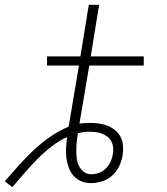

<svg xmlns="http://www.w3.org/2000/svg" viewBox="-76 -755 696 800"><path d="M-25 25 -56 0Q-27 -33 2.5 -66Q32 -99 64.5 -129.5Q97 -160 133.5 -185.5Q170 -211 210 -227L253 -482H120V-520H259L294 -735H337L302 -520H523V-482H296L255 -240Q266 -241 276 -242Q286 -243 296 -243Q316 -243 335.5 -240.5Q355 -238 372.5 -231Q390 -224 404.5 -212Q419 -200 427 -183.5Q435 -167 436.5 -147.5Q438 -128 435 -108Q431 -85 420.5 -62.5Q410 -40 391.5 -23.5Q373 -7 349.5 0.5Q326 8 303 8Q281 8 262 0Q243 -8 230 -23Q217 -38 210 -57.5Q203 -77 200.5 -98Q198 -119 199.5 -140.5Q201 -162 203 -184Q169 -168 137.5 -143.5Q106 -119 78.5 -91Q51 -63 25.5 -33.5Q0 -4 -25 25ZM304 -29Q321 -29 337 -35Q353 -41 365 -53Q377 -65 384.5 -81Q392 -97 394 -113Q397 -127 395.5 -140.5Q394 -154 388 -165.5Q382 -177 372 -185Q362 -193 349.5 -198Q337 -203 323.5 -204.5Q310 -206 296 -206Q284 -206 272 -204.5Q260 -203 249 -200L248 -195Q245 -178 243.5 -161Q242 -144 242 -127Q242 -110 244 -93.5Q246 -77 253.5 -62.5Q261 -48 274 -38.5Q287 -29 304 -29Z"/></svg>

Font: Iosevka XLt Ex Obl
Style: Regular
Weight: 200
Width: 7
Italic angle: -9°
Monospace: yes
Designer: Belleve Invis
Foundry: Belleve Invis
Version: Version 32.5.0; ttfautohint (v1.8.4)